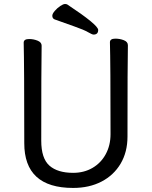

<svg xmlns="http://www.w3.org/2000/svg" viewBox="-20 -906 750 950"><path d="M341.8 23.9Q99.6 23.9 100.1 -198.2Q100.1 -586.4 97.2 -694.8Q97.2 -712.9 124 -712.9Q146 -712.9 166 -704.8Q186 -696.8 186 -680.2Q184.1 -584 184.1 -210Q184.1 -122.1 224.6 -86.4Q265.1 -50.8 341.8 -50.8Q396 -50.8 438 -75.4Q480 -100.1 503.4 -143.6Q526.9 -187 526.9 -242.2Q526.9 -595.2 523.9 -696.8Q523.9 -714.8 550.8 -714.8Q572.8 -714.8 592.8 -707Q612.8 -699.2 612.8 -682.1Q610.8 -594.2 610.8 -230Q610.8 -153.8 576.9 -96.4Q543 -39.1 482.4 -7.6Q421.9 23.9 341.8 23.9ZM442.9 -734.9Q436 -734.9 415.5 -746.8Q395 -758.8 347.4 -775.4Q299.8 -792 250 -810.1Q238.8 -814.9 238.8 -828.1Q238.8 -837.9 251 -852.1Q263.2 -866.2 278.1 -876.2Q293 -886.2 301.8 -886.2Q308.6 -886.2 313 -883.8Q465.8 -782.7 465.8 -757.8Q465.8 -734.9 442.9 -734.9Z"/></svg>

Font: LXGW WenKai Screen R
Style: Regular
Weight: 400
Designer: Fontworks Inc.
Version: Version 1.235;May 31, 2022